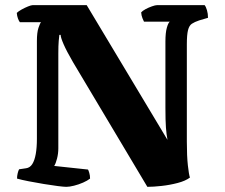

<svg xmlns="http://www.w3.org/2000/svg" viewBox="-20 -724 870 744"><path d="M237 0Q228 0 204 -3Q180 -6 150 -11Q120 -16 91.5 -21.5Q63 -27 46 -32Q46 -42 48.5 -52.5Q51 -63 54 -68L81 -72Q96 -74 105 -88Q114 -102 118.5 -127Q123 -152 123 -186V-565Q123 -598 129 -616Q135 -634 139 -638H57Q53 -643 49.5 -652.5Q46 -662 45 -674Q51 -680 63.5 -687Q76 -694 88.5 -699Q101 -704 106 -704H316L629 -182Q625 -203 623 -229.5Q621 -256 621 -307V-563Q621 -597 626.5 -616.5Q632 -636 638 -640H538Q536 -644 532 -653.5Q528 -663 527 -676Q532 -682 544 -688.5Q556 -695 569 -699.5Q582 -704 588 -704H773Q778 -698 782 -684.5Q786 -671 786 -655L752 -645Q734 -639 723.5 -632Q713 -625 708.5 -607Q704 -589 704 -552V-175Q704 -119 708 -83Q712 -47 716 -36Q699 -23 668.5 -15Q638 -7 606 -3.5Q574 0 551 0L263 -483Q238 -526 226.5 -552.5Q215 -579 215 -589H210Q209 -582 207.5 -565Q206 -548 206 -517V-149Q206 -129 201 -109.5Q196 -90 190 -81L321 -67Q323 -64 326 -54Q329 -44 329 -32Q319 -24 302 -16.5Q285 -9 267 -4.5Q249 0 237 0Z"/></svg>

Font: Texturina 12pt ExtraBold
Style: Regular
Weight: 800
Designer: Guillermo Torres Carreño
Foundry: Omnibus-Type
Version: Version 1.002